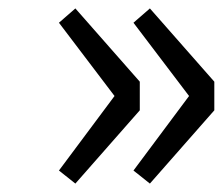

<svg xmlns="http://www.w3.org/2000/svg" viewBox="-20 -510 529 456"><path d="M159 -74 120 -105 252 -282 120 -456 159 -490 312 -316V-248ZM336 -74 297 -105 429 -282 297 -456 336 -490 489 -316V-248Z"/></svg>

Font: Source Han Sans Regular
Style: Regular
Weight: 400
Designer: Ryoko NISHIZUKA  (kana & ideographs); Paul D. Hunt (Latin, Greek & Cyrillic); Wenlong ZHANG  (bopomofo); Sandoll Communi
Foundry: Adobe Systems Incorporated
Version: Version 1.00 January 18, 2024, initial release